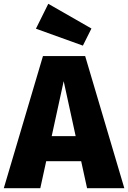

<svg xmlns="http://www.w3.org/2000/svg" viewBox="-39 -990 674 1010"><path d="M615 0H419L388 -142H204L173 0H-19L187 -695H409ZM359 -274 296 -563 233 -274ZM397 -750 150 -839 215 -970 442 -840Z"/></svg>

Font: Trujillo ExtraBold
Style: Regular
Weight: 800
Designer: Fira Sans original fonts by bBox Type GmbH, Carrois Corporate GbR, & Edenspiekermann AG / Changes by Cristiano Sobral
Foundry: Fira Sans original fonts by bBox Type GmbH, Carrois Corporate GbR, & Edenspiekermann AG / Changes by Cristiano Sobral
Version: Version 4.301;July 28, 2020;FontCreator 13.0.0.2655 64-bit